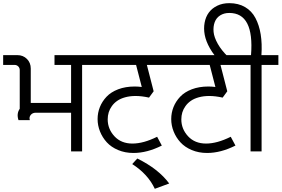

<svg xmlns="http://www.w3.org/2000/svg" viewBox="-40 -959 1783 1216"><path d="M-20 -609.9H69.8Q106.4 -609.9 130.6 -585.7Q154.8 -561.5 154.8 -524.9V-307.1H410.2V-547.9H305.2V-609.9H585V-547.9H480V0H410.2V-245.1H186Q166 -245.1 154.5 -231Q143.1 -216.8 148.9 -198.2H77.1Q63.5 -239.3 85 -270V-515.1Q85 -529.3 75.4 -538.6Q65.9 -547.9 51.8 -547.9H-20Z M544.9 -609.9H1016.1V-547.9H890.1L933.1 -380.9L903.8 -340.8Q857.9 -351.1 818.8 -351.1Q782.7 -351.1 752.7 -342.8Q722.7 -334.5 702.4 -320.3Q682.1 -306.2 668.5 -287.1Q654.8 -268.1 648.4 -247.1Q642.1 -226.1 642.1 -203.1Q642.1 -142.1 684.8 -95.9Q727.5 -49.8 798.8 -49.8Q868.7 -49.8 955.1 -92.8L984.9 -37.1Q891.6 9.8 805.2 9.8Q752 9.8 708 -8.8Q664.1 -27.3 636.2 -57.9Q608.4 -88.4 593.3 -126.5Q578.1 -164.6 578.1 -205.1Q578.1 -244.6 592.5 -280.8Q606.9 -316.9 634.8 -346.4Q662.6 -376 708.7 -393.6Q754.9 -411.1 813 -411.1Q833.5 -411.1 857.9 -408.2L821.8 -547.9H544.9Z M1031.7 203.1 940.4 236.8Q897.5 144.5 797.4 80.1L829.6 44.9Q963.4 110.8 1031.7 203.1Z M1011.2 -609.9H1482.4V-547.9H1356.4L1399.4 -380.9L1370.1 -340.8Q1324.2 -351.1 1285.2 -351.1Q1249 -351.1 1219 -342.8Q1189 -334.5 1168.7 -320.3Q1148.4 -306.2 1134.8 -287.1Q1121.1 -268.1 1114.7 -247.1Q1108.4 -226.1 1108.4 -203.1Q1108.4 -142.1 1151.1 -95.9Q1193.8 -49.8 1265.1 -49.8Q1335 -49.8 1421.4 -92.8L1451.2 -37.1Q1357.9 9.8 1271.5 9.8Q1218.3 9.8 1174.3 -8.8Q1130.4 -27.3 1102.5 -57.9Q1074.7 -88.4 1059.6 -126.5Q1044.4 -164.6 1044.4 -205.1Q1044.4 -244.6 1058.8 -280.8Q1073.2 -316.9 1101.1 -346.4Q1128.9 -376 1175 -393.6Q1221.2 -411.1 1279.3 -411.1Q1299.8 -411.1 1324.2 -408.2L1288.1 -547.9H1011.2Z M1546.9 0V-547.9H1441.9V-609.9H1549.8Q1570.8 -877 1412.1 -877Q1378.9 -877 1354.5 -861.6Q1330.1 -846.2 1319.8 -818.6Q1309.6 -791 1312.7 -756.8Q1315.9 -722.7 1339.6 -680.9Q1363.3 -639.2 1404.8 -599.1L1356 -567.9Q1314.9 -607.9 1289.6 -652.8Q1264.2 -697.8 1256.6 -738Q1249 -778.3 1255.9 -815.4Q1262.7 -852.5 1282.7 -879.6Q1302.7 -906.7 1336.2 -922.9Q1369.6 -939 1412.1 -939Q1469.7 -939 1512 -914.3Q1554.2 -889.6 1577.9 -844.7Q1601.6 -799.8 1611.1 -741Q1620.6 -682.1 1615.7 -609.9H1723.1V-547.9H1616.7V0Z"/></svg>

Font: LT Superior
Style: Regular
Weight: 400
Designer: Daniel Lyons
Foundry: LyonsType
Version: Version 1.000